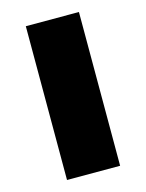

<svg xmlns="http://www.w3.org/2000/svg" viewBox="-91 -610 506 667"><g transform="rotate(-15 162.5 -276.5)"><path d="M258 0H67V-553H258Z"/></g></svg>

Font: Noto Sans Syriac Western Black
Style: Regular
Weight: 900
Designer: Patrick Giasson and the Monotype Design Team
Foundry: Monotype Imaging Inc.
Version: Version 3.000; ttfautohint (v1.8.4.7-5d5b)